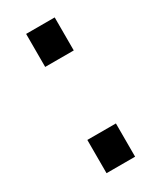

<svg xmlns="http://www.w3.org/2000/svg" viewBox="-142 -573 519 625"><g transform="rotate(-30 117.0 -260.5)"><path d="M67.4 -398.4V-522.5H174.8V-398.4ZM67.4 1V-124H174.8V1Z"/></g></svg>

Font: Gen Shin Gothic Medium
Style: Regular
Weight: 500
Designer: [Source Han Sans]
Ryoko NISHIZUKA  (kana & ideographs); Paul D. Hunt (Latin, Greek & Cyrillic); Wenlong ZHANG  (bopomofo
Version: Version 1.002.20150607